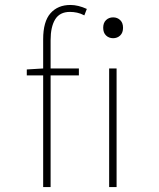

<svg xmlns="http://www.w3.org/2000/svg" viewBox="-20 -754 640 774"><path d="M154 0V-450H88V-474L154 -478V-596Q154 -667 183.5 -700.5Q213 -734 264 -734Q295 -734 330 -718L320 -692Q305 -700 290.5 -703Q276 -706 262 -706Q221 -706 202.5 -676Q184 -646 184 -592V-478H298V-450H184V0ZM420 0V-478H450V0ZM436 -600Q419 -600 407.5 -611Q396 -622 396 -642Q396 -662 407.5 -673Q419 -684 436 -684Q453 -684 464.5 -673Q476 -662 476 -642Q476 -622 464.5 -611Q453 -600 436 -600Z"/></svg>

Font: Source Code Pro ExtraLight
Style: Regular
Weight: 200
Monospace: yes
Designer: Paul D. Hunt, Teo Tuominen
Foundry: Adobe Systems Incorporated
Version: Version 2.030;PS 1.000;hotconv 16.6.51;makeotf.lib2.5.65220